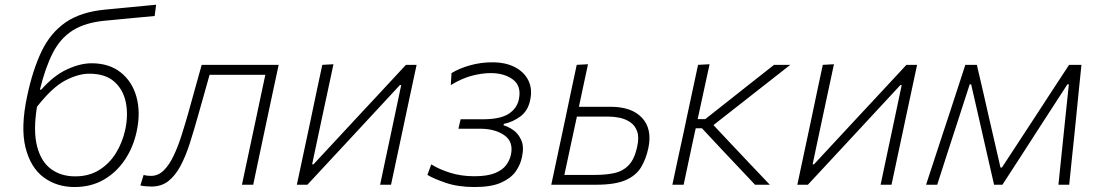

<svg xmlns="http://www.w3.org/2000/svg" viewBox="-20 -762 4536 792"><path d="M287.5 9.5Q214 9.5 160 -30.5Q106 -70.5 85.2 -153.5Q64.5 -236.5 92 -365.5Q115 -474 151.5 -550.2Q188 -626.5 250.8 -669.8Q313.5 -713 415 -722.5Q426.5 -723.5 452.2 -726Q478 -728.5 509.5 -731.5Q541 -734.5 571.8 -737.5Q602.5 -740.5 624 -742.5L618 -696Q596.5 -694 566.5 -691.2Q536.5 -688.5 505.8 -685.5Q475 -682.5 450.8 -680.2Q426.5 -678 416.5 -677Q332.5 -669.5 280.8 -637Q229 -604.5 198 -544Q167 -483.5 144.5 -392H150Q201 -450 255.8 -475.5Q310.5 -501 358 -501Q430.5 -501 478 -463.2Q525.5 -425.5 543 -362Q560.5 -298.5 544 -221Q530.5 -156.5 496 -104.2Q461.5 -52 408.8 -21.2Q356 9.5 287.5 9.5ZM348.5 -458Q302.5 -458 248.8 -429.8Q195 -401.5 132.5 -321.5Q116.5 -222.5 132.8 -159Q149 -95.5 190.2 -65Q231.5 -34.5 290 -34.5Q347 -34.5 389.2 -60.8Q431.5 -87 458.5 -131Q485.5 -175 497 -228.5Q509.5 -288.5 498.8 -340.8Q488 -393 451 -425.5Q414 -458 348.5 -458Z M605 7.5Q596.5 7.5 582.8 6.5Q569 5.5 559 3L572.5 -40.5Q580.5 -38 589.2 -37.2Q598 -36.5 603 -36.5Q632.5 -36.5 655.5 -59.2Q678.5 -82 696.2 -119.5Q714 -157 728.5 -202.5Q743 -248 756 -293.5Q770 -344 784.2 -395Q798.5 -446 812 -494.5H1129.5Q1117.5 -439 1106.2 -386Q1095 -333 1081.5 -270L1071 -220.5Q1058.5 -160 1047.2 -108Q1036 -56 1024.5 0H978Q990 -56 1001 -108Q1012 -160 1025 -220.5L1035.5 -270Q1046.5 -322.5 1055.8 -365.8Q1065 -409 1074.5 -453.5H844.5Q832.5 -410.5 820.2 -366.8Q808 -323 795 -278Q779 -221 762.5 -169.5Q746 -118 724.8 -78Q703.5 -38 674.8 -15.2Q646 7.5 605 7.5Z M1204.5 0Q1216.5 -56.5 1227.5 -108.2Q1238.5 -160 1251.5 -220.5L1262 -270Q1275 -333 1286.2 -385.8Q1297.5 -438.5 1309.5 -494.5L1355.5 -497Q1343.5 -441.5 1332.5 -389.2Q1321.5 -337 1308 -275L1267.5 -84H1273L1442.5 -266.5Q1494.5 -322 1548 -379.8Q1601.5 -437.5 1654.5 -494.5H1698.5Q1686.5 -438.5 1675.2 -386Q1664 -333.5 1650.5 -270L1640 -220.5Q1627 -160 1616 -108Q1605 -56 1593 0H1548Q1559.5 -55.5 1570.5 -106.8Q1581.5 -158 1594 -217L1635 -411H1629.5L1463.5 -232Q1410.5 -175 1356.2 -116.5Q1302 -58 1248 0Z M1937.5 9.5Q1869.5 9.5 1819 -7.8Q1768.5 -25 1743 -40.5L1759 -84Q1791.5 -63.5 1837.2 -49.2Q1883 -35 1936 -35Q1990.5 -35 2022 -48Q2053.5 -61 2068.2 -81.5Q2083 -102 2087.5 -123.5Q2099 -177 2060.5 -204Q2022 -231 1960 -231H1871L1880 -270H1971.5Q2043 -270 2077.8 -292.2Q2112.5 -314.5 2120.5 -353Q2131.5 -407 2096 -433.8Q2060.5 -460.5 2004 -460.5Q1969.5 -460.5 1928 -450Q1886.5 -439.5 1839.5 -411L1842.5 -460.5Q1874.5 -480 1918.8 -492.5Q1963 -505 2010.5 -505Q2065.5 -505 2104 -485Q2142.5 -465 2159.5 -430.2Q2176.5 -395.5 2167.5 -352Q2159 -306 2127.2 -282.2Q2095.5 -258.5 2058.5 -251L2057 -245Q2075 -240.5 2096.5 -226Q2118 -211.5 2130.2 -184Q2142.5 -156.5 2133 -113.5Q2127 -83.5 2107.8 -55.5Q2088.5 -27.5 2048 -9Q2007.5 9.5 1937.5 9.5Z M2254 0Q2266 -56 2277 -108Q2288 -160 2301 -220.5L2311.5 -270Q2324.5 -333 2335.8 -385.8Q2347 -438.5 2359 -494.5L2405.5 -497Q2393.5 -441.5 2383.5 -394.5Q2373.5 -347.5 2368 -321.5H2499Q2586 -321.5 2628.5 -275.8Q2671 -230 2654.5 -151.5Q2645 -106.5 2624.5 -72.2Q2604 -38 2560.8 -19Q2517.5 0 2439.5 0ZM2308 -40.5H2435.5Q2478.5 -40.5 2513.8 -48Q2549 -55.5 2573.2 -80.5Q2597.5 -105.5 2608.5 -157.5Q2617 -196 2608.2 -220.2Q2599.5 -244.5 2580 -257.8Q2560.5 -271 2537 -276Q2513.5 -281 2492 -281H2359.5L2358.5 -275.5Q2344.5 -211.5 2332.8 -156.2Q2321 -101 2308 -40.5Z M2753.5 0Q2765.5 -56 2776.5 -107.8Q2787.5 -159.5 2801 -220.5L2811.5 -270.5Q2825 -333 2836.2 -386Q2847.5 -439 2859.5 -494.5L2907 -497Q2895 -441.5 2883.2 -387.5Q2871.5 -333.5 2858.5 -273.5L2858 -270.5H2889L2988.5 -349Q3034.5 -385.5 3080.8 -422Q3127 -458.5 3173 -494.5H3240Q3185 -451.5 3130.2 -408.5Q3075.5 -365.5 3020.5 -322.5L2923 -246L2993 -171.5Q3033.5 -128.5 3074.2 -85.5Q3115 -42.5 3155.5 0H3094.5Q3060.5 -36 3026.8 -71.8Q2993 -107.5 2959 -143.5L2875.5 -233H2850L2846 -216Q2833.5 -157 2822.5 -106Q2811.5 -55 2800 0Z M3269 0Q3281 -56.5 3292 -108.2Q3303 -160 3316 -220.5L3326.5 -270Q3339.5 -333 3350.8 -385.8Q3362 -438.5 3374 -494.5L3420 -497Q3408 -441.5 3397 -389.2Q3386 -337 3372.5 -275L3332 -84H3337.5L3507 -266.5Q3559 -322 3612.5 -379.8Q3666 -437.5 3719 -494.5H3763Q3751 -438.5 3739.8 -386Q3728.5 -333.5 3715 -270L3704.5 -220.5Q3691.5 -160 3680.5 -108Q3669.5 -56 3657.5 0H3612.5Q3624 -55.5 3635 -106.8Q3646 -158 3658.5 -217L3699.5 -411H3694L3528 -232Q3475 -175 3420.8 -116.5Q3366.5 -58 3312.5 0Z M3800 0Q3835.5 -108.5 3869 -210.5L3891.5 -278.5Q3909 -332 3926.8 -386.5Q3944.5 -441 3962 -494.5H4009.5Q4022 -441.5 4034.5 -387.2Q4047 -333 4059 -279.5L4107 -71H4113L4249.5 -279.5Q4285 -334 4320 -387.8Q4355 -441.5 4390 -494.5H4441Q4435.5 -442 4429.8 -385.8Q4424 -329.5 4419 -277L4412 -208Q4406.5 -157 4401.2 -104.8Q4396 -52.5 4390.5 0H4346Q4352.5 -62.5 4359 -125.8Q4365.5 -189 4372 -251.5L4389 -414H4383L4271.5 -242Q4232.5 -181.5 4193.5 -121Q4154.5 -60.5 4115 0H4080.5Q4066.5 -60.5 4052.8 -121.2Q4039 -182 4025.5 -241.5L3986 -414H3980L3928 -253.5Q3907.5 -190.5 3886.8 -126.8Q3866 -63 3846 0Z"/></svg>

Font: Commissioner ExtraLight
Style: Italic
Weight: 200
Italic angle: -12°
Designer: Kostas Bartsokas
Foundry: Kostas Bartsokas
Version: Version 1.000; ttfautohint (v1.8.3)